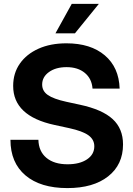

<svg xmlns="http://www.w3.org/2000/svg" viewBox="-20 -964 692 996"><path d="M329.6 11.7Q189.9 11.7 112.1 -54.2Q34.2 -120.1 34.2 -238.8H179.2Q180.7 -178.7 220.7 -145.3Q260.7 -111.8 330.6 -111.8Q393.1 -111.8 431.2 -137.2Q469.2 -162.6 469.2 -205.1Q469.2 -240.2 438.7 -262.2Q408.2 -284.2 338.9 -299.3L262.2 -315.9Q48.3 -362.3 48.3 -518.1Q48.3 -584.5 83 -634Q117.7 -683.6 179.7 -711.4Q241.7 -739.3 324.7 -739.3Q450.2 -739.3 523.7 -676.8Q597.2 -614.3 600.6 -504.4H460Q456.1 -556.2 419.9 -585.9Q383.8 -615.7 325.2 -615.7Q269.5 -615.7 234.1 -590.3Q198.7 -564.9 198.7 -525.4Q198.7 -491.7 228 -471.2Q257.3 -450.7 324.2 -436L394 -420.9Q510.3 -396 564.2 -346.4Q618.2 -296.9 618.2 -214.8Q618.2 -109.9 541 -49.1Q463.9 11.7 329.6 11.7ZM267.6 -791 352.1 -943.8H492.7L368.7 -791Z"/></svg>

Font: Inter Display
Style: Bold
Weight: 700
Designer: Rasmus Andersson
Foundry: rsms
Version: Version 4.001;git-9221beed3